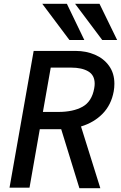

<svg xmlns="http://www.w3.org/2000/svg" viewBox="-20 -995 641 1018"><path d="M158.5 -725H381.5Q436.5 -725 483.2 -705Q530 -685 558.2 -645.8Q586.5 -606.5 586.5 -551Q586.5 -530.5 583 -511Q570 -439 524 -392Q478 -345 409.5 -324.5L512 3H401L304.5 -310H191L136.5 0H30.5ZM479.5 -526.5Q482 -540.5 482 -551Q482 -596.5 448 -616.5Q414 -636.5 358 -636.5H249L207.5 -401.5H289Q368 -401.5 417.5 -429Q467 -456.5 479.5 -526.5ZM204 -975H334.5L427 -783H348ZM378 -975H507.5L601 -783H522Z"/></svg>

Font: JuliaMono Medium
Style: Italic
Weight: 500
Italic angle: -9°
Monospace: yes
Designer: cormullion
Foundry: corm
Version: Version 0.054; ttfautohint (v1.8.4)